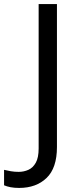

<svg xmlns="http://www.w3.org/2000/svg" viewBox="-98 -734 391 944"><path d="M-4 190Q-28 190 -46 186.5Q-64 183 -78 177V101Q-62 105 -44 108Q-26 111 -6 111Q19 111 41.5 101Q64 91 78 66Q92 41 92 -4V-714H182V-11Q182 92 131 141Q80 190 -4 190Z"/></svg>

Font: Noto Sans Mandaic
Style: Regular
Weight: 400
Designer: Monotype Design Team
Foundry: Monotype Imaging Inc.
Version: Version 2.002; ttfautohint (v1.8.4.7-5d5b)